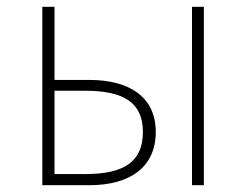

<svg xmlns="http://www.w3.org/2000/svg" viewBox="-20 -547 727 567"><path d="M105 0H243C366 0 440 -55 440 -157C440 -258 366 -311 243 -311H141V-527H105ZM141 -33V-279H232C347 -279 402 -243 402 -157C402 -70 347 -33 232 -33ZM547 0H582V-527H547Z"/></svg>

Font: Noto Sans JP Thin
Style: Regular
Weight: 100
Designer: Ryoko NISHIZUKA 西塚涼子 (kana, bopomofo & ideographs); Paul D. Hunt (Latin, Greek & Cyrillic); Sandoll Communications 산돌커뮤니
Foundry: Adobe
Version: Version 2.004;hotconv 1.0.118;makeotfexe 2.5.65603